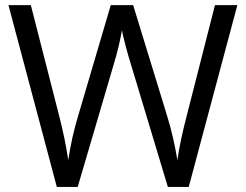

<svg xmlns="http://www.w3.org/2000/svg" viewBox="-20 -734 966 754"><path d="M721.2 0H639.2L495.1 -478Q484.9 -509.8 472.2 -558.1Q459.5 -606.4 459 -616.2Q448.2 -551.8 424.8 -475.1L285.2 0H203.1L13.2 -713.9H101.1L213.9 -272.9Q237.3 -180.2 248 -105Q261.2 -194.3 287.1 -279.8L415 -713.9H502.9L637.2 -275.9Q660.6 -200.2 676.8 -105Q686 -174.3 711.9 -273.9L824.2 -713.9H912.1Z"/></svg>

Font: f01722094
Style: Regular
Weight: 400
Foundry: Ascender Corporation
Version: Version 1.10